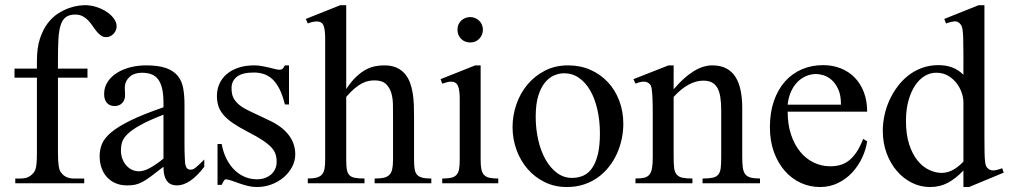

<svg xmlns="http://www.w3.org/2000/svg" viewBox="-20 -715 3936 749"><path d="M435.1 -610.8Q435.1 -604.5 432.1 -597.4Q429.2 -590.3 423.8 -584.2Q418.5 -578.1 411.1 -574.2Q403.8 -570.3 395.5 -570.3Q382.8 -569.8 373.8 -576.4Q364.7 -583 356.7 -592.8Q348.6 -602.5 341.1 -614Q333.5 -625.5 324.2 -635.3Q314.9 -645 302.7 -651.6Q290.5 -658.2 273.4 -658.2Q250 -658.2 236.6 -647.9Q223.1 -637.7 216.3 -616Q209.5 -594.2 207.8 -560.5Q206.1 -526.9 206.1 -479.5V-447.3H321.3V-412.1H206.1V-118.7Q206.1 -87.4 209 -67.4Q211.9 -47.4 220.2 -39.6Q236.3 -18.6 268.6 -18.6H308.6V0H39.6V-18.6H59.6Q71.3 -18.6 82 -21.2Q92.8 -23.9 104 -33.7Q109.9 -39.1 113.8 -44.9Q117.7 -50.8 119.9 -60.1Q122.1 -69.3 123 -83.3Q124 -97.2 124 -118.7V-412.1H36.6V-447.3H124V-477.5Q124 -528.3 135.7 -564Q147.5 -599.6 165.8 -623.8Q184.1 -647.9 206.3 -662.1Q228.5 -676.3 249.5 -683.6Q270.5 -690.9 287.4 -692.9Q304.2 -694.8 312 -694.8Q333.5 -694.8 355.2 -688Q377 -681.2 394.8 -669.7Q412.6 -658.2 423.8 -643.1Q435.1 -627.9 435.1 -610.8Z M776.9 -64.5Q721.7 8.3 669.9 8.3Q659.2 8.3 649.7 4.9Q640.1 1.5 633.1 -6.8Q626 -15.1 621.8 -29.1Q617.7 -43 617.7 -64.5Q588.4 -41.5 569.1 -27.1Q549.8 -12.7 534.9 -4.9Q520 2.9 506.6 5.6Q493.2 8.3 475.6 8.3Q451.7 8.3 432.1 0.2Q412.6 -7.8 398.4 -22.7Q384.3 -37.6 376.5 -58.8Q368.7 -80.1 368.7 -106Q368.7 -130.9 377.7 -153.3Q386.7 -175.8 413.6 -198.5Q440.4 -221.2 489.3 -245.1Q538.1 -269 617.7 -296.4V-314.9Q617.7 -347.2 612.5 -369.1Q607.4 -391.1 597.2 -405Q586.9 -418.9 571.3 -425Q555.7 -431.2 534.2 -431.2Q503.4 -431.2 485.8 -415.3Q468.3 -399.4 466.8 -376.5L467.8 -347.2Q468.8 -326.2 457.3 -313.7Q445.8 -301.3 427.2 -301.3Q407.7 -301.3 397 -313.7Q386.2 -326.2 386.2 -348.1Q386.2 -374.5 399.7 -395.3Q413.1 -416 435.8 -430.4Q458.5 -444.8 488 -452.4Q517.6 -460 549.8 -460Q598.1 -460 627.7 -449.5Q657.2 -439 673.3 -419.2Q689.5 -399.4 694.6 -371.1Q699.7 -342.8 699.7 -307.6V-155.3Q699.7 -124 700.7 -104Q701.7 -84 702.1 -77.1Q704.6 -64 709.5 -58.6Q714.4 -53.2 723.6 -53.2Q728 -53.2 731.9 -54.4Q735.8 -55.7 741.2 -59.6Q746.6 -63.5 754.9 -71.3Q763.2 -79.1 776.9 -92.8ZM617.7 -267.6Q561 -245.6 528.1 -227.3Q495.1 -209 478 -192.4Q460.9 -175.8 456.3 -160.4Q451.7 -145 451.7 -128.9Q451.7 -111.3 457 -96.7Q462.4 -82 471.4 -71Q480.5 -60.1 492.9 -53.7Q505.4 -47.4 519.5 -46.9Q538.6 -45.9 562.7 -58.6Q586.9 -71.3 617.7 -96.2Z M1131.8 -112.8Q1131.8 -87.4 1119.6 -64.2Q1107.4 -41 1086.9 -23.4Q1066.4 -5.9 1039.3 4.4Q1012.2 14.6 982.4 14.6Q964.4 14.6 947.5 10.5Q930.7 6.3 915.3 1Q899.9 -4.4 886.5 -9.3Q873 -14.2 861.8 -15.6Q856.4 -15.6 852.1 -7.8Q847.7 0 844.7 6.3H828.6V-153.3H844.7Q851.1 -119.1 864.5 -93.5Q877.9 -67.9 896.2 -50.5Q914.6 -33.2 936.5 -24.4Q958.5 -15.6 982.4 -15.6Q1000.5 -15.6 1014.6 -21Q1028.8 -26.4 1038.6 -35.4Q1048.3 -44.4 1053.7 -56.4Q1059.1 -68.4 1059.1 -81.5Q1059.6 -98.1 1055.4 -112.1Q1051.3 -126 1039.1 -139.4Q1026.9 -152.8 1004.6 -167.7Q982.4 -182.6 945.8 -201.2Q910.2 -219.7 887 -235.8Q863.8 -252 850.3 -268.6Q836.9 -285.2 831.5 -302.7Q826.2 -320.3 826.2 -340.8Q826.2 -365.7 835.7 -387.5Q845.2 -409.2 863.8 -425.3Q882.3 -441.4 909.4 -450.7Q936.5 -460 971.7 -460Q986.8 -460 1001.7 -457.3Q1016.6 -454.6 1029.8 -451.4Q1043 -448.2 1053.2 -445.6Q1063.5 -442.9 1069.3 -442.9Q1076.2 -442.9 1080.8 -445.6Q1085.4 -448.2 1091.3 -460H1107.4V-307.6H1091.3Q1082.5 -343.8 1070.3 -367.7Q1058.1 -391.6 1043 -405.8Q1027.8 -419.9 1009.5 -426Q991.2 -432.1 970.2 -432.1Q925.3 -432.1 904.5 -415.8Q883.8 -399.4 883.3 -373.5Q882.8 -360.4 885.5 -347.9Q888.2 -335.4 896.2 -324Q904.3 -312.5 918.7 -301.8Q933.1 -291 956.5 -280.3L1028.8 -246.1Q1079.6 -222.7 1105.7 -189Q1131.8 -155.3 1131.8 -112.8Z M1441.4 0V-18.6Q1462.9 -18.6 1476.6 -21.5Q1490.2 -24.4 1498.5 -32.5Q1506.8 -40.5 1510 -54.9Q1513.2 -69.3 1513.2 -91.8V-258.8Q1513.2 -280.8 1512.9 -305.7Q1512.7 -330.6 1506.6 -351.8Q1500.5 -373 1485.6 -387.2Q1470.7 -401.4 1441.4 -401.4Q1430.2 -401.4 1418.2 -399.2Q1406.2 -397 1392.8 -390.1Q1379.4 -383.3 1364 -370.6Q1348.6 -357.9 1330.6 -336.9V-91.8Q1330.6 -69.3 1332.8 -54.9Q1335 -40.5 1342.3 -32.5Q1349.6 -24.4 1363.8 -21.5Q1377.9 -18.6 1401.9 -18.6V0H1180.7V-18.6Q1202.6 -18.6 1216.1 -22.5Q1229.5 -26.4 1236.6 -34.9Q1243.7 -43.5 1246.1 -57.4Q1248.5 -71.3 1248.5 -91.8V-564Q1248.5 -599.1 1242.2 -615.2Q1235.8 -631.3 1215.8 -631.3Q1209.5 -631.3 1200.4 -629.6Q1191.4 -627.9 1180.7 -623.5L1172.9 -641.1L1307.6 -694.8H1330.6V-367.7Q1350.1 -397 1369.1 -415Q1388.2 -433.1 1406.7 -443.1Q1425.3 -453.1 1443.4 -456.5Q1461.4 -460 1479 -460Q1507.3 -460 1526.9 -451.2Q1546.4 -442.4 1559.3 -427.2Q1572.3 -412.1 1579.6 -392.1Q1586.9 -372.1 1590.3 -349.9Q1593.8 -327.6 1594.5 -304.2Q1595.2 -280.8 1595.2 -258.8V-91.8Q1595.2 -70.3 1597.4 -56.2Q1599.6 -42 1606.7 -33.7Q1613.8 -25.4 1627 -22Q1640.1 -18.6 1662.6 -18.6V0Z M1863.8 -599.6Q1863.8 -578.6 1849.9 -564Q1835.9 -549.3 1814.5 -549.3Q1793 -549.3 1778.8 -563.5Q1764.6 -577.6 1764.6 -599.6Q1764.6 -610.4 1768.6 -619.4Q1772.5 -628.4 1779.3 -634.8Q1786.1 -641.1 1795.2 -644.8Q1804.2 -648.4 1814.5 -648.4Q1824.7 -648.4 1833.7 -644.5Q1842.8 -640.6 1849.4 -634Q1856 -627.4 1859.9 -618.7Q1863.8 -609.9 1863.8 -599.6ZM1705.1 0V-18.6Q1726.1 -18.6 1739.5 -21.5Q1752.9 -24.4 1760.5 -32.5Q1768.1 -40.5 1770.8 -54.9Q1773.4 -69.3 1773.4 -91.8V-331.1Q1773.4 -363.3 1766.4 -379.9Q1759.3 -396.5 1739.7 -396.5Q1732.9 -396.5 1724.6 -394.5Q1716.3 -392.6 1705.1 -388.7L1698.7 -406.2L1834 -460H1855V-91.8Q1855 -69.3 1857.9 -54.9Q1860.8 -40.5 1868.4 -32.5Q1876 -24.4 1889.4 -21.5Q1902.8 -18.6 1923.8 -18.6V0Z M2411.6 -231.9Q2411.6 -203.1 2405.5 -173.6Q2399.4 -144 2387.2 -116.7Q2375 -89.4 2356.4 -65.4Q2337.9 -41.5 2313.5 -23.7Q2289.1 -5.9 2258.3 4.4Q2227.5 14.6 2190.9 14.6Q2144 14.6 2105.2 -4.4Q2066.4 -23.4 2038.3 -55.7Q2010.3 -87.9 1994.9 -130.4Q1979.5 -172.9 1979.5 -219.2Q1979.5 -264.6 1994.4 -307.9Q2009.3 -351.1 2037.4 -384.8Q2065.4 -418.5 2105.5 -439.2Q2145.5 -460 2195.8 -460Q2244.1 -460 2283.7 -442.4Q2323.2 -424.8 2351.8 -394Q2380.4 -363.3 2396 -321.5Q2411.6 -279.8 2411.6 -231.9ZM2320.3 -194.3Q2320.3 -244.1 2310.5 -287.1Q2300.8 -330.1 2282.7 -361.6Q2264.6 -393.1 2238.8 -411.1Q2212.9 -429.2 2180.7 -429.2Q2161.6 -429.2 2141.8 -420.9Q2122.1 -412.6 2106 -393.1Q2089.8 -373.5 2079.8 -341.1Q2069.8 -308.6 2069.8 -259.8Q2069.8 -211.9 2079.8 -168.5Q2089.8 -125 2108.4 -92.3Q2127 -59.6 2153.1 -40.3Q2179.2 -21 2211.4 -21Q2235.8 -21 2255.9 -30Q2275.9 -39.1 2290 -59.6Q2304.2 -80.1 2312.3 -113.3Q2320.3 -146.5 2320.3 -194.3Z M2720.7 0V-18.6Q2745.6 -18.6 2760 -21.7Q2774.4 -24.9 2782 -33.9Q2789.6 -43 2791.5 -59.1Q2793.5 -75.2 2793.5 -101.1V-283.7Q2793.5 -314 2790 -336.2Q2786.6 -358.4 2778.3 -372.6Q2770 -386.7 2756.8 -393.6Q2743.7 -400.4 2723.6 -400.4Q2695.3 -400.4 2666.3 -384.8Q2637.2 -369.1 2607.9 -336.9V-101.1Q2607.9 -74.7 2610.1 -58.6Q2612.3 -42.5 2620.1 -33.7Q2627.9 -24.9 2642.3 -21.7Q2656.7 -18.6 2681.2 -18.6V0H2459V-18.6Q2480 -18.6 2493.2 -21.7Q2506.3 -24.9 2513.7 -34.2Q2521 -43.5 2523.7 -59.6Q2526.4 -75.7 2526.4 -101.1V-267.6Q2526.4 -307.6 2525.4 -330.6Q2524.4 -353.5 2522.7 -365.7Q2521 -377.9 2518.3 -382.3Q2515.6 -386.7 2511.7 -389.6Q2495.6 -403.8 2459 -388.7L2451.2 -406.2L2587.9 -460H2607.9V-366.7Q2687.5 -460 2758.3 -460Q2791 -460 2813.5 -448Q2835.9 -436 2849.6 -414.1Q2863.3 -392.1 2869.4 -361.3Q2875.5 -330.6 2875.5 -293V-101.1Q2875.5 -76.2 2877.9 -60.1Q2880.4 -43.9 2887.7 -34.9Q2895 -25.9 2908.7 -22.2Q2922.4 -18.6 2944.8 -18.6V0Z M3362.8 -163.6Q3357.9 -130.9 3342.8 -98.9Q3327.6 -66.9 3304.2 -41.7Q3280.8 -16.6 3249 -1Q3217.3 14.6 3178.7 14.6Q3139.2 14.6 3103.5 -1.7Q3067.9 -18.1 3041.3 -48.6Q3014.6 -79.1 2999 -122.3Q2983.4 -165.5 2983.4 -218.8Q2983.4 -275.4 2998.8 -320.3Q3014.2 -365.2 3041.7 -396.5Q3069.3 -427.7 3107.4 -444.3Q3145.5 -460.9 3190.9 -460.9Q3228 -460.9 3259.5 -448.5Q3291 -436 3314 -412.6Q3336.9 -389.2 3349.9 -355.5Q3362.8 -321.8 3362.8 -279.3H3052.7Q3052.7 -229.5 3065.9 -189.9Q3079.1 -150.4 3101.6 -123Q3124 -95.7 3153.6 -81.3Q3183.1 -66.9 3215.8 -66.4Q3237.8 -65.9 3256.6 -71Q3275.4 -76.2 3291.5 -88.6Q3307.6 -101.1 3321.5 -121.8Q3335.4 -142.6 3347.2 -173.3ZM3260.7 -306.6Q3260.7 -343.8 3250 -366.9Q3239.3 -390.1 3224.1 -403.3Q3209 -416.5 3192.4 -421.4Q3175.8 -426.3 3163.6 -426.3Q3144 -426.3 3125.2 -418.5Q3106.4 -410.6 3091.3 -395.5Q3076.2 -380.4 3065.9 -357.9Q3055.7 -335.4 3052.7 -306.6Z M3760.3 14.6H3738.3V-49.8Q3708.5 -18.6 3677.7 -2Q3647 14.6 3607.9 14.6Q3570.8 14.6 3537.4 -2Q3503.9 -18.6 3478.8 -47.9Q3453.6 -77.1 3438.7 -117.4Q3423.8 -157.7 3423.8 -205.1Q3423.8 -233.9 3430.2 -264.2Q3436.5 -294.4 3449.2 -322.8Q3461.9 -351.1 3480.5 -376.2Q3499 -401.4 3522.9 -420.2Q3546.9 -439 3576.7 -450Q3606.4 -460.9 3641.1 -460.9Q3670.4 -460.9 3694.6 -451.9Q3718.8 -442.9 3738.3 -423.3V-506.3Q3738.3 -543.5 3737.5 -564.9Q3736.8 -586.4 3735.1 -598.4Q3733.4 -610.4 3730.5 -615.2Q3727.5 -620.1 3723.1 -624.5Q3714.8 -632.8 3702.4 -631.6Q3689.9 -630.4 3670.4 -623.5L3663.6 -641.1L3797.9 -694.8H3820.3V-177.2Q3820.3 -141.1 3820.8 -119.4Q3821.3 -97.7 3822.8 -85Q3824.2 -72.3 3827.1 -66.4Q3830.1 -60.5 3835.4 -56.6Q3844.2 -49.3 3857.2 -50.3Q3870.1 -51.3 3889.6 -58.6L3895.5 -41.5ZM3738.3 -315.9Q3738.3 -334.5 3731.2 -354.5Q3724.1 -374.5 3710.9 -391.4Q3697.8 -408.2 3678.7 -419.4Q3659.7 -430.7 3635.3 -431.2Q3610.4 -432.1 3588.4 -419.2Q3566.4 -406.2 3550 -381.8Q3533.7 -357.4 3523.9 -322.3Q3514.2 -287.1 3514.2 -244.1Q3514.2 -189.9 3526.9 -151.4Q3539.6 -112.8 3559.6 -88.4Q3579.6 -64 3604 -52.5Q3628.4 -41 3651.9 -40.5Q3675.3 -40.5 3696.3 -51.5Q3717.3 -62.5 3738.3 -84.5Z"/></svg>

Font: GodaGr
Style: Regular
Weight: 400
Version: 1.0.0